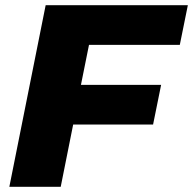

<svg xmlns="http://www.w3.org/2000/svg" viewBox="-20 -720 744 740"><path d="M323 -547 292 -393H601L570 -240H262L214 0H16L156 -700H704L673 -547Z"/></svg>

Font: Idrija
Style: Italic
Weight: 800
Italic angle: -11.3°
Designer: Julieta Ulanovsky
Foundry: Julieta Ulanovsky
Version: Version 7.200